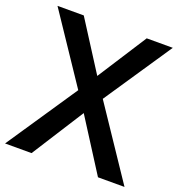

<svg xmlns="http://www.w3.org/2000/svg" viewBox="-142 -864 917 978"><g transform="rotate(20 316.0 -375.0)"><path d="M640 0H496.2L316.2 -282.5L136.2 0H-7.5L250 -382.5L3.8 -750H146.2L316.2 -483.8L487.5 -750H628.8L382.5 -383.8Z"/></g></svg>

Font: Now Medium
Style: Regular
Weight: 500
Designer: Alfredo Marco Pradil
Foundry: Alfredo Marco Pradil
Version: Version 1.002;PS 001.002;hotconv 1.0.88;makeotf.lib2.5.64775